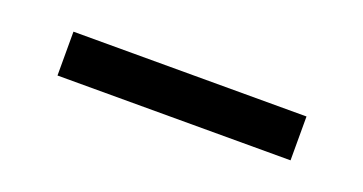

<svg xmlns="http://www.w3.org/2000/svg" viewBox="-23 -484 545 288"><g transform="rotate(20 250.0 -340.0)"><path d="M436 -305H64V-375H436Z"/></g></svg>

Font: Moesevka
Style: Regular
Weight: 400
Monospace: yes
Designer: Belleve Invis
Foundry: Belleve Invis
Version: Version 32.5.0; ttfautohint (v1.8.4)